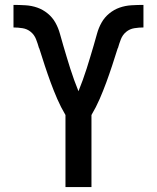

<svg xmlns="http://www.w3.org/2000/svg" viewBox="-20 -763 640 783"><path d="M247 0V-294Q228 -326 213.5 -359.5Q199 -393 186.5 -427Q174 -461 162.5 -496Q151 -531 140 -566L139 -567Q134 -585 127 -603Q120 -621 105.5 -633Q91 -645 72 -648Q53 -651 35 -651V-743Q59 -743 84 -741.5Q109 -740 132 -732Q155 -724 174.5 -708Q194 -692 206 -670.5Q218 -649 224.5 -625Q231 -601 238 -577.5Q245 -554 252 -530.5Q259 -507 266.5 -483.5Q274 -460 282.5 -436.5Q291 -413 300 -391Q309 -413 317.5 -436.5Q326 -460 333.5 -483.5Q341 -507 348 -530.5Q355 -554 362 -577.5Q369 -601 375.5 -625Q382 -649 394 -670.5Q406 -692 425.5 -708Q445 -724 468 -732Q491 -740 516 -741.5Q541 -743 565 -743V-651Q547 -651 528 -648Q509 -645 494.5 -633Q480 -621 473 -603Q466 -585 461 -567L460 -566Q449 -531 437.5 -496Q426 -461 413.5 -427Q401 -393 386.5 -359.5Q372 -326 353 -294V0Z"/></svg>

Font: Iosevka Semibold Extended
Style: Regular
Weight: 600
Width: 7
Monospace: yes
Designer: Belleve Invis
Foundry: Belleve Invis
Version: Version 32.5.0; ttfautohint (v1.8.4)